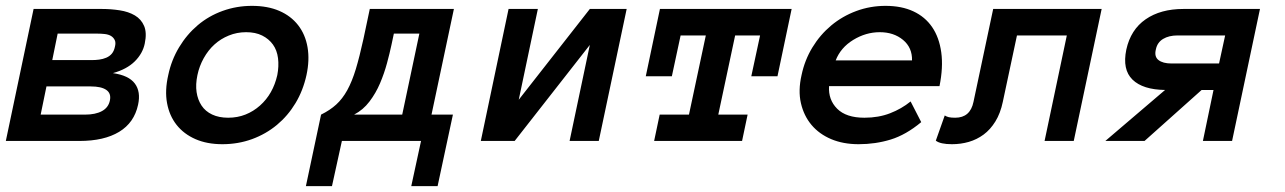

<svg xmlns="http://www.w3.org/2000/svg" viewBox="-44 -486 4431 662"><path d="M432.1 -125Q418.9 -63 366.9 -31.5Q314.9 0 230 0H-23.9L71.8 -455.1H308.1Q338.9 -455.1 368.9 -450.4Q398.9 -445.8 420.9 -432.9Q442.9 -419.9 452.9 -396.5Q462.9 -373 455.1 -335.9Q448.2 -301.8 420.7 -274.4Q393.1 -247.1 345.2 -233.9Q399.9 -226.1 420.9 -198Q441.9 -169.9 432.1 -125ZM352.1 -324.2Q356 -338.9 351.6 -347.9Q347.2 -356.9 338.6 -362.1Q330.1 -367.2 317.1 -368.7Q304.2 -370.1 291 -370.1H154.8L136.2 -278.8H272Q285.2 -278.8 298.1 -280.5Q311 -282.2 322.5 -287.1Q334 -292 341.6 -301Q349.1 -310.1 352.1 -324.2ZM335 -140.1Q339.8 -164.1 322.5 -176Q305.2 -188 269 -188H116.2L96.2 -90.8H249Q285.2 -90.8 307.6 -103Q330.1 -115.2 335 -140.1Z M1012.7 -227.1Q1001 -173.8 974.9 -130.4Q948.7 -86.9 910.9 -55.4Q873 -23.9 825 -6.3Q776.9 11.2 722.7 11.2Q669.9 11.2 629.9 -6.3Q589.8 -23.9 564.9 -55.4Q540 -86.9 532 -130.4Q523.9 -173.8 536.1 -227.1Q546.9 -278.8 573.5 -323Q600.1 -367.2 637.9 -399.2Q675.8 -431.2 723.9 -448.5Q772 -465.8 824.7 -465.8Q878.9 -465.8 918.9 -448.5Q959 -431.2 983.9 -399.2Q1008.8 -367.2 1016.4 -323Q1023.9 -278.8 1012.7 -227.1ZM912.1 -227.1Q918 -257.8 914.6 -285.4Q911.1 -313 897 -332.5Q882.8 -352.1 859.9 -363.5Q836.9 -375 804.7 -375Q772.9 -375 744.9 -363.5Q716.8 -352.1 695.3 -332.5Q673.8 -313 658.4 -285.4Q643.1 -257.8 636.7 -227.1Q629.9 -194.8 633.8 -168.5Q637.7 -142.1 650.9 -122.1Q664.1 -102.1 687.5 -91.1Q710.9 -80.1 742.7 -80.1Q774.9 -80.1 802.5 -91.1Q830.1 -102.1 852.5 -122.1Q875 -142.1 889.9 -168.5Q904.8 -194.8 912.1 -227.1Z M1063 -90.8Q1093.8 -106 1115.2 -125.5Q1136.7 -145 1153.3 -175Q1169.9 -205.1 1182.9 -248Q1195.8 -291 1209 -351.1L1231 -455.1H1521L1443.8 -90.8H1517.6L1464.8 155.8H1374L1407.7 0H1134.8L1100.6 155.8H1010.7ZM1305.7 -331.1Q1299.8 -303.2 1290.3 -268.1Q1280.8 -232.9 1266.4 -199Q1252 -165 1230 -136Q1208 -106.9 1176.8 -90.8H1342.8L1401.9 -370.1H1314Z M1709.5 -455.1H1810.5L1744.6 -142.1L1989.7 -455.1H2116.7L2020.5 0H1919.9L1989.7 -331.1L1730.5 0H1613.8Z M2636.7 -223.1H2546.4L2576.7 -363.8H2490.7L2432.6 -90.8H2533.7L2514.6 0H2211.4L2230.5 -90.8H2331.5L2389.6 -363.8H2302.7L2272.5 -223.1H2182.6L2231.4 -455.1H2685.5Z M2814.5 -189Q2811.5 -142.1 2842.5 -111.1Q2873.5 -80.1 2936.5 -80.1Q2985.4 -80.1 3024.9 -95.5Q3064.5 -110.8 3095.7 -136.2L3132.3 -64.9Q3079.6 -21 3027.1 -4.9Q2974.6 11.2 2916.5 11.2Q2863.3 11.2 2821.8 -6.3Q2780.3 -23.9 2753.9 -55.4Q2727.5 -86.9 2717.5 -130.4Q2707.5 -173.8 2719.7 -227.1Q2730.5 -278.8 2757.1 -322.5Q2783.7 -366.2 2822 -398.2Q2860.4 -430.2 2908.4 -448Q2956.5 -465.8 3009.3 -465.8Q3064.5 -465.8 3105 -447Q3145.5 -428.2 3169.9 -392.6Q3194.3 -356.9 3201.4 -305.4Q3208.5 -253.9 3195.3 -189ZM3100.6 -277.8Q3101.6 -321.8 3069.6 -348.4Q3037.6 -375 2989.3 -375Q2941.4 -375 2897.9 -348.4Q2854.5 -321.8 2837.4 -277.8Z M3754.4 -455.1 3658.2 0H3557.6L3634.3 -363.8H3462.4L3413.6 -134.8Q3405.3 -95.2 3387.9 -67.1Q3370.6 -39.1 3347.4 -22Q3324.2 -4.9 3296.4 3.2Q3268.6 11.2 3238.3 11.2Q3198.2 11.2 3182.6 -1L3213.4 -87.9Q3219.2 -84 3227.3 -82Q3235.4 -80.1 3249.5 -80.1Q3301.3 -80.1 3312.5 -134.8L3380.4 -455.1Z M3973.1 -175.8Q3896.5 -176.8 3860.8 -211.4Q3825.2 -246.1 3839.4 -314.9Q3854.5 -383.8 3906 -419.4Q3957.5 -455.1 4036.1 -455.1H4300.3L4204.1 0H4103.5L4140.1 -175.8H4099.1L3902.3 0H3767.1ZM3941.4 -315.9Q3935.1 -291 3950.2 -279.1Q3965.3 -267.1 3995.1 -267.1H4159.2L4180.2 -363.8H4016.1Q3986.3 -363.8 3966.3 -351.8Q3946.3 -339.8 3941.4 -315.9Z"/></svg>

Font: Anonymous Pro
Style: Bold Italic
Weight: 700
Italic angle: -12°
Monospace: yes
Designer: Mark Simonson
Version: Version 1.003